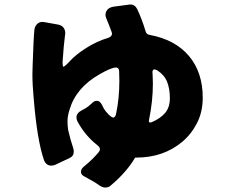

<svg xmlns="http://www.w3.org/2000/svg" viewBox="-20 -810 1040 859"><path d="M473 22Q464 29 451 29Q438 29 424 19Q402 3 378 -9Q370 -13 362 -18Q342 -27 342 -41Q342 -55 358 -67Q396 -98 423 -131Q427 -138 427 -141Q428 -151 416 -160Q361 -203 327 -266Q322 -276 322 -284Q322 -304 345 -316Q364 -325 375.5 -334.5Q387 -344 395 -351.5Q403 -359 414 -359Q426 -359 435 -343Q446 -320 451.5 -314Q457 -308 461.5 -302.5Q466 -297 474 -290.5Q482 -284 486 -284Q495 -284 499 -299Q514 -370 514 -448Q514 -469 513 -491Q513 -502 506 -506Q504 -508 499 -508Q478 -508 426 -478Q320 -418 291 -319Q282 -290 282 -268Q282 -246 285 -228Q297 -178 303.5 -160.5Q310 -143 310 -132Q310 -111 291 -103L228 -73Q219 -69 209 -69Q187 -69 177 -93Q146 -183 131 -367Q125 -429 125 -478Q125 -500 126 -517Q130 -640 134 -678Q137 -696 149 -705Q158 -712 170 -712Q175 -712 179 -711L240 -700Q257 -697 265 -685Q272 -675 272 -661Q272 -657 271 -653Q265 -610 260 -533Q260 -530 260 -529Q260 -516 263 -511Q271 -513 292 -536Q318 -565 366 -595.5Q414 -626 465 -641Q481 -647 481 -659Q481 -663 479 -668Q465 -706 458.5 -720.5Q452 -735 452 -744Q452 -753 456 -760Q464 -776 487 -780L555 -789Q559 -790 562 -790Q584 -790 594 -769Q616 -722 631 -671Q635 -656 649 -654Q763 -633 825 -560Q887 -487 887 -373Q887 -310 862 -260.5Q837 -211 796 -176Q711 -105 591 -105H585Q585 -105 584 -104Q546 -39 473 22ZM584 -105ZM646 -269Q646 -262 651 -262Q654 -262 658 -263Q698 -280 719 -305Q740 -330 740 -371Q740 -412 728 -443Q716 -474 684 -495Q669 -503 665 -497Q662 -493 662 -488Q662 -483 663 -471Q664 -459 664 -436Q664 -358 647 -275Q646 -272 646 -269Z"/></svg>

Font: Tsunagi Gothic Black
Style: Regular
Weight: 900
Designer: Yoshimichi Ohira
Foundry: Positype
Version: Version 1.001